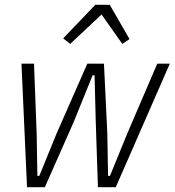

<svg xmlns="http://www.w3.org/2000/svg" viewBox="-20 -776 724 796"><path d="M69 -512H121L132 -221L135 -47H143L214 -221L342 -512H411L425 -221L428 -47H436L507 -221L632 -512H684L460 0H386L377 -271L372 -464H364L285 -269L166 0H92ZM435 -756 517 -614 487 -594 401 -716 271 -594 242 -617 375 -756Z"/></svg>

Font: IBM Plex Sans Cond Light
Style: Italic
Weight: 300
Width: 3
Italic angle: -11°
Designer: Mike Abbink, Paul van der Laan, Pieter van Rosmalen
Foundry: Bold Monday
Version: Version 1.3